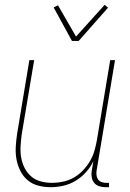

<svg xmlns="http://www.w3.org/2000/svg" viewBox="-20 -770 540 798"><path d="M191 8Q164 8 139 1.5Q114 -5 95 -21Q76 -37 64.5 -60Q53 -83 48.5 -108Q44 -133 45.5 -159.5Q47 -186 51 -213L102 -520H122L70 -210Q67 -186 65.5 -162Q64 -138 68 -115Q72 -92 82.5 -71.5Q93 -51 110 -36.5Q127 -22 149.5 -16Q172 -10 197 -10Q219 -10 242.5 -15Q266 -20 287 -32Q308 -44 325 -62Q342 -80 354 -100.5Q366 -121 372.5 -143.5Q379 -166 383 -189L438 -520H458L381 -58Q380 -49 381.5 -39.5Q383 -30 388.5 -23Q394 -16 403 -13Q412 -10 421 -10H433V8H418Q405 8 392.5 4Q380 0 372 -9.5Q364 -19 361.5 -32Q359 -45 361 -58L368 -100Q356 -75 337 -54Q318 -33 294 -18.5Q270 -4 243 2Q216 8 191 8ZM279 -600 203 -739 221 -748 296 -618 415 -750 429 -738 307 -600Z"/></svg>

Font: Iosevka Curly Thin
Style: Italic
Weight: 100
Italic angle: -9°
Monospace: yes
Designer: Belleve Invis
Foundry: Belleve Invis
Version: Version 22.1.2; ttfautohint (v1.8.4)